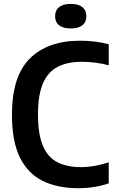

<svg xmlns="http://www.w3.org/2000/svg" viewBox="-20 -959 598 988"><path d="M384 9.5Q276.5 9.5 200 -28Q123.5 -65.5 82.5 -148.5Q41.5 -231.5 41.5 -368.5Q41.5 -567 133.8 -658.2Q226 -749.5 392.5 -749.5Q469.5 -749.5 539.5 -731.5V-623Q472.5 -641 401 -641Q327 -641 276.8 -615Q226.5 -589 201 -529.8Q175.5 -470.5 175.5 -370.5Q175.5 -267.5 201 -208Q226.5 -148.5 276 -123.8Q325.5 -99 397.5 -99Q432 -99 466.8 -105.2Q501.5 -111.5 539.5 -123.5V-15.5Q507 -4 466.5 2.8Q426 9.5 384 9.5ZM344 -812.5Q305.5 -812.5 284.5 -828.8Q263.5 -845 263.5 -875.5Q263.5 -906 284.5 -922.5Q305.5 -939 344 -939Q382.5 -939 403.5 -922.5Q424.5 -906 424.5 -875.5Q424.5 -845 403.5 -828.8Q382.5 -812.5 344 -812.5Z"/></svg>

Font: Encode Sans SemiCondensed SemiCondensed SemiBold
Style: Regular
Weight: 600
Width: 4
Designer: Multiple Designers
Foundry: Impallari Type
Version: Version 3.000; ttfautohint (v1.8.3) -l 8 -r 50 -G 200 -x 14 